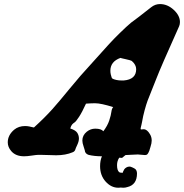

<svg xmlns="http://www.w3.org/2000/svg" viewBox="-20 -757 892 930"><path d="M682.6 -5.9Q676.8 -5.9 665.5 -7.3Q654.3 -8.8 647.5 -8.8Q636.7 -8.8 614.7 -7.3Q592.8 -5.9 587.9 -5.9Q572.3 7.8 571.3 7.8Q570.3 7.8 564.5 7.3Q558.6 6.8 557.6 6.8Q546.9 22.5 546.9 43Q546.9 67.4 556.6 76.2Q560.5 80.1 574.2 80.1L576.2 74.2Q579.1 67.4 582 63Q585 58.6 591.8 54.2Q598.6 49.8 608.4 49.8L613.3 50.8Q619.1 52.7 623 54.7Q627 56.6 632.3 59.6Q637.7 62.5 640.6 68.8Q643.6 75.2 643.6 83Q643.6 138.7 595.7 149.4Q586.9 152.3 577.1 152.3Q574.2 152.3 570.3 151.9Q566.4 151.4 565.4 151.4Q563.5 151.4 560.1 151.9Q556.6 152.3 552.7 152.3Q518.6 152.3 491.7 122.6Q464.8 92.8 464.8 47.9Q464.8 21.5 473.6 0Q437.5 0 409.2 -6.8Q391.6 -12.7 390.6 -29.3Q390.6 -31.2 384.8 -47.9Q378.9 -64.5 378.9 -76.2Q378.9 -101.6 400.4 -119.1Q418.9 -133.8 441.4 -133.8Q470.7 -133.8 480.5 -121.1Q501 -148.4 509.3 -173.8Q517.6 -199.2 519.5 -215.3Q521.5 -231.4 528.3 -238.3Q468.8 -256.8 441.4 -256.8Q440.4 -256.8 439 -256.8Q437.5 -256.8 436.5 -256.8Q427.7 -256.8 418.5 -256.3Q409.2 -255.9 403.3 -255.4Q397.5 -254.9 396.5 -254.9Q377.9 -213.9 362.8 -190.9Q347.7 -168 341.3 -164.1Q335 -160.2 329.6 -154.3Q324.2 -148.4 320.3 -134.8Q346.7 -126 354.5 -113.3Q362.3 -100.6 362.3 -85.9Q362.3 -72.3 354 -54.7Q345.7 -37.1 345.7 -35.2Q342.8 -23.4 332 -19.5Q297.9 -4.9 252 -4.9Q240.2 -4.9 217.3 -5.9Q194.3 -6.8 182.6 -6.8H163.1Q156.2 -6.8 133.8 -3.4Q111.3 0 96.7 0Q55.7 0 34.2 -25.4Q17.6 -44.9 17.6 -67.4Q17.6 -102.5 48.8 -128.9Q70.3 -146.5 101.6 -146.5Q111.3 -146.5 121.6 -144.5Q131.8 -142.6 138.7 -140.6L144.5 -139.6Q198.2 -188.5 233.4 -228Q268.6 -267.6 317.9 -328.1Q367.2 -388.7 426.8 -453.1Q440.4 -467.8 476.1 -507.8Q511.7 -547.9 535.6 -572.3Q559.6 -596.7 590.8 -626Q608.4 -641.6 615.2 -647.5Q622.1 -653.3 627 -656.2Q631.8 -659.2 653.8 -676.3Q675.8 -693.4 711.9 -721.7Q731.4 -737.3 754.9 -737.3Q791 -737.3 821.3 -709.5Q851.6 -681.6 851.6 -650.4Q851.6 -638.7 847.7 -629.9Q757.8 -429.7 737.3 -376Q729.5 -355.5 715.3 -320.8Q701.2 -286.1 694.8 -269Q688.5 -252 680.7 -223.6Q672.9 -195.3 668 -166Q667 -159.2 665 -151.9Q663.1 -144.5 662.1 -140.1Q661.1 -135.7 661.1 -132.8Q661.1 -129.9 664.1 -129.9Q665 -129.9 668.9 -130.4Q672.9 -130.9 675.8 -130.9Q692.4 -130.9 706.1 -107.4Q714.8 -93.8 714.8 -76.2Q714.8 -63.5 709 -45.9Q703.1 -28.3 703.1 -26.4Q698.2 -14.6 694.3 -10.3Q690.4 -5.9 682.6 -5.9ZM579.1 -367.2Q639.6 -372.1 639.6 -421.9Q639.6 -443.4 618.2 -461.9Q614.3 -464.8 589.4 -470.2Q564.5 -475.6 563.5 -476.6Q514.6 -459 514.6 -414.1Q514.6 -405.3 516.6 -396.5Q518.6 -387.7 520.5 -382.8L522.5 -377.9Q523.4 -377 528.3 -374.5Q533.2 -372.1 544.4 -369.6Q555.7 -367.2 568.4 -367.2Z"/></svg>

Font: Essays1743
Style: BoldItalic
Weight: 700
Italic angle: -10°
Designer: Based on the typeface in a 1743 English translation of the essays of Montaigne.  PostScript/TrueType font designed by Jo
Version: Version 002.100